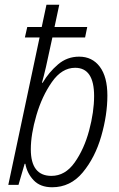

<svg xmlns="http://www.w3.org/2000/svg" viewBox="-20 -780 503 810"><path d="M200 10Q277 10 329 -52.5Q381 -115 407 -205Q433 -295 433 -377Q433 -456 401 -498.5Q369 -541 314 -541Q263 -541 224.5 -508Q186 -475 160 -431H157Q164 -455 174 -498Q184 -541 201 -622H339L348 -666H210L230 -760H176L156 -666H95L85 -622H147L15 0H58L84 -89H87Q94 -49 122 -19.5Q150 10 200 10ZM197 -38Q110 -38 110 -150Q110 -213 133.5 -293.5Q157 -374 199 -434Q241 -494 297 -494Q377 -494 377 -375Q377 -308 356 -229.5Q335 -151 295 -94.5Q255 -38 197 -38Z"/></svg>

Font: Noto Sans Display SemiCondensed Light
Style: Italic
Weight: 300
Width: 4
Italic angle: -12°
Designer: Monotype Design Team
Foundry: Monotype Imaging Inc.
Version: Version 1.900